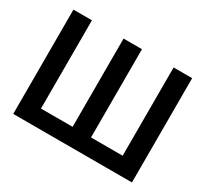

<svg xmlns="http://www.w3.org/2000/svg" viewBox="-146 -944 1240 1160"><g transform="rotate(30 474.5 -364.0)"><path d="M60.5 -727.5H189.5V-111.8H410.2V-727.5H538.6V-111.8H759.3V-727.5H888.7V0H60.5Z"/></g></svg>

Font: Inter Display SemiBold
Style: Regular
Weight: 600
Designer: Rasmus Andersson
Foundry: rsms
Version: Version 4.001;git-9221beed3